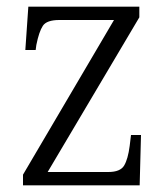

<svg xmlns="http://www.w3.org/2000/svg" viewBox="-20 -556 501 576"><path d="M49 0V-32L322 -496H158Q120 -496 108.5 -478.5Q97 -461 89 -421L87 -406H56L65 -536H398V-504L123 -40H305Q341 -40 352.5 -59.5Q364 -79 369 -118L373 -151H403L399 0Z"/></svg>

Font: Noto Serif Hebrew SemiCondensed Light
Style: Regular
Weight: 300
Width: 4
Designer: Monotype Design Team
Foundry: Monotype Imaging Inc.
Version: Version 2.004; ttfautohint (v1.8.4.7-5d5b)